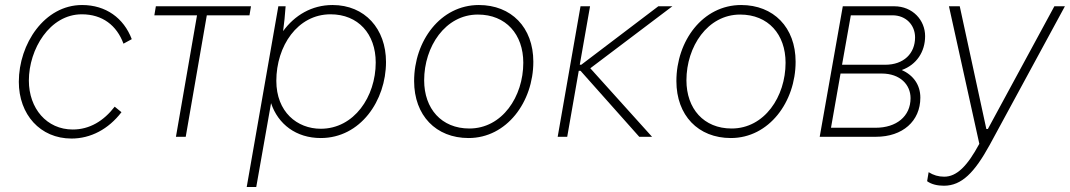

<svg xmlns="http://www.w3.org/2000/svg" viewBox="-20 -545 4263 765"><path d="M265 7C341 7 412 -30 464 -98L437 -120C393 -63 337 -29 270 -29C166 -29 95 -113 95 -224C95 -349 178 -488 306 -488C388 -488 445 -444 472 -371L505 -389C473 -473 402 -525 307 -525C157 -525 55 -370 55 -219C55 -89 140 7 265 7Z M595 -484H765L681 0H720L804 -484H974L980 -520H601Z M963 200H1001L1060 -134C1088 -50 1160 5 1258 5C1416 5 1518 -144 1518 -298C1518 -430 1434 -525 1305 -525C1222 -525 1154 -484 1108 -421C1112 -450 1116 -488 1118 -520H1089ZM1258 -32C1164 -32 1081 -99 1081 -223C1081 -361 1165 -488 1297 -488C1407 -488 1477 -410 1477 -296C1477 -160 1391 -32 1258 -32Z M1847 5C1999 5 2105 -139 2105 -299C2105 -436 2017 -525 1888 -525C1735 -525 1630 -382 1630 -222C1630 -85 1717 5 1847 5ZM1850 -33C1739 -33 1670 -112 1670 -225C1670 -359 1754 -487 1884 -487C1996 -487 2065 -408 2065 -295C2065 -160 1981 -33 1850 -33Z M2202 0H2240L2286 -263H2293L2527 0H2578L2332 -273L2659 -520H2603L2296 -287H2290L2331 -520H2293Z M2892 5C3044 5 3150 -139 3150 -299C3150 -436 3062 -525 2933 -525C2780 -525 2675 -382 2675 -222C2675 -85 2762 5 2892 5ZM2895 -33C2784 -33 2715 -112 2715 -225C2715 -359 2799 -487 2929 -487C3041 -487 3110 -408 3110 -295C3110 -160 3026 -33 2895 -33Z M3246 0H3470C3576 0 3647 -62 3647 -156C3647 -206 3620 -245 3573 -266C3632 -287 3666 -339 3666 -401C3666 -465 3616 -520 3543 -520H3338ZM3291 -36 3329 -252H3493C3567 -252 3608 -207 3608 -154C3608 -81 3551 -36 3469 -36ZM3335 -287 3370 -484H3536C3590 -484 3626 -445 3626 -396C3626 -332 3581 -287 3507 -287Z M3741 195C3812 195 3863 142 3923 33L4223 -520H4181L3916 -31H3910L3804 -520H3761L3882 28C3834 117 3792 159 3742 159C3719 159 3699 153 3680 141L3674 177C3692 190 3716 195 3741 195Z"/></svg>

Font: Fixel Text 20240404 ExtraLight
Style: Italic
Weight: 200
Width: 4
Italic angle: -10°
Designer: AlfaBravo + MacPaw
Foundry: Kyrylo Tkachov, Marchela Mozhyna, Serhii Makarenko, Maria Weinstein, Zakhar Kryvoshyya
Version: Version 1.211;Glyphs 3.2 (3225)